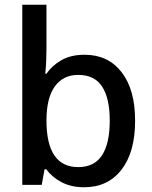

<svg xmlns="http://www.w3.org/2000/svg" viewBox="-20 -780 640 810"><path d="M335 10Q280 10 239.5 -11.5Q199 -33 175 -66H168L156 0H74V-760H176V-578Q176 -553 175 -526Q174 -499 171 -469H176Q198 -502 238 -525.5Q278 -549 337 -549Q436 -549 493 -475.5Q550 -402 550 -271Q550 -138 492.5 -64Q435 10 335 10ZM310 -75Q378 -75 410.5 -125Q443 -175 443 -271Q443 -365 411 -414.5Q379 -464 310 -464Q246 -464 211 -415Q176 -366 176 -272Q176 -75 310 -75Z"/></svg>

Font: Noto Sans Mono Medium
Style: Regular
Weight: 500
Designer: Monotype Design Team
Foundry: Monotype Imaging Inc.
Version: Version 2.014